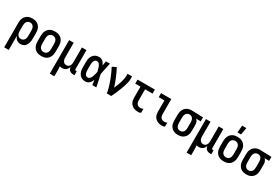

<svg xmlns="http://www.w3.org/2000/svg" viewBox="98 -2093 5303 3646"><g transform="rotate(30 2750.0 -270.5)"><path d="M60 215V-320Q60 -347 64 -374Q68 -401 79 -425.5Q90 -450 108.5 -470.5Q127 -491 150.5 -504Q174 -517 200.5 -522.5Q227 -528 254 -528Q281 -528 307.5 -522.5Q334 -517 357.5 -504Q381 -491 399.5 -470.5Q418 -450 429 -425.5Q440 -401 444 -374Q448 -347 448 -320V-200Q448 -176 445.5 -151.5Q443 -127 436 -104Q429 -81 416.5 -59.5Q404 -38 386 -22.5Q368 -7 344.5 0.5Q321 8 296 8Q274 8 251.5 1.5Q229 -5 211 -19Q193 -33 180.5 -52Q168 -71 160 -93V215ZM254 -80Q276 -80 295.5 -89.5Q315 -99 327 -117Q339 -135 343.5 -156.5Q348 -178 348 -200V-320Q348 -342 343.5 -363.5Q339 -385 327 -403Q315 -421 295.5 -430.5Q276 -440 254 -440Q232 -440 212.5 -430.5Q193 -421 181 -403Q169 -385 164.5 -363.5Q160 -342 160 -320V-200Q160 -178 164.5 -156.5Q169 -135 181 -117Q193 -99 212.5 -89.5Q232 -80 254 -80Z M750 8Q723 8 696 3Q669 -2 645 -15Q621 -28 602.5 -48.5Q584 -69 572.5 -94Q561 -119 556.5 -146Q552 -173 552 -200V-320Q552 -347 556.5 -374Q561 -401 572.5 -426Q584 -451 602.5 -471.5Q621 -492 645 -505Q669 -518 696 -523Q723 -528 750 -528Q777 -528 804 -523Q831 -518 855 -505Q879 -492 897.5 -471.5Q916 -451 927.5 -426Q939 -401 943.5 -374Q948 -347 948 -320V-200Q948 -173 943.5 -146Q939 -119 927.5 -94Q916 -69 897.5 -48.5Q879 -28 855 -15Q831 -2 804 3Q777 8 750 8ZM750 -80Q772 -80 792.5 -89.5Q813 -99 825.5 -116.5Q838 -134 843 -156Q848 -178 848 -200V-320Q848 -342 843 -364Q838 -386 825.5 -403.5Q813 -421 792.5 -430.5Q772 -440 750 -440Q728 -440 707.5 -430.5Q687 -421 674.5 -403.5Q662 -386 657 -364Q652 -342 652 -320V-200Q652 -178 657 -156Q662 -134 674.5 -116.5Q687 -99 707.5 -89.5Q728 -80 750 -80Z M1060 215V-520H1160V-200Q1160 -186 1161.5 -172Q1163 -158 1167.5 -144.5Q1172 -131 1179.5 -118.5Q1187 -106 1197.5 -97Q1208 -88 1222 -84Q1236 -80 1250 -80Q1264 -80 1278 -84Q1292 -88 1302.5 -97Q1313 -106 1320.5 -118.5Q1328 -131 1332.5 -144.5Q1337 -158 1338.5 -172Q1340 -186 1340 -200V-520H1440V-101Q1440 -97 1441.5 -92.5Q1443 -88 1445.5 -85Q1448 -82 1452.5 -81Q1457 -80 1461 -80H1481V8H1461Q1439 8 1417 3Q1395 -2 1377.5 -15.5Q1360 -29 1350 -49.5Q1340 -70 1340 -92Q1332 -71 1320 -52Q1308 -33 1290.5 -19Q1273 -5 1251.5 1.5Q1230 8 1208 8Q1194 8 1181 6Q1168 4 1155 -1Q1158 26 1159 53Q1160 80 1160 108V215Z M1720 8Q1694 8 1668.5 2Q1643 -4 1621.5 -18.5Q1600 -33 1584.5 -54Q1569 -75 1560 -99Q1551 -123 1547.5 -148.5Q1544 -174 1544 -200V-320Q1544 -346 1547.5 -371.5Q1551 -397 1560 -421Q1569 -445 1584.5 -466Q1600 -487 1621.5 -501.5Q1643 -516 1668.5 -522Q1694 -528 1720 -528Q1742 -528 1763.5 -519Q1785 -510 1801.5 -494.5Q1818 -479 1830 -459.5Q1842 -440 1851 -420Q1855 -445 1859 -470Q1863 -495 1867 -520H1954Q1940 -456 1927.5 -391.5Q1915 -327 1900 -263Q1916 -198 1929 -132Q1942 -66 1956 0H1869Q1865 -26 1861 -52.5Q1857 -79 1853 -105Q1843 -84 1831.5 -63.5Q1820 -43 1803 -27Q1786 -11 1764.5 -1.5Q1743 8 1720 8ZM1720 -80Q1734 -80 1746.5 -87Q1759 -94 1768.5 -104.5Q1778 -115 1784.5 -128Q1791 -141 1796 -154Q1801 -167 1805.5 -180.5Q1810 -194 1813.5 -208Q1817 -222 1820 -236Q1823 -250 1826 -264Q1822 -282 1817.5 -299.5Q1813 -317 1807.5 -334.5Q1802 -352 1795.5 -369.5Q1789 -387 1779 -402.5Q1769 -418 1753.5 -429Q1738 -440 1720 -440Q1706 -440 1693.5 -435Q1681 -430 1672.5 -420Q1664 -410 1658.5 -397.5Q1653 -385 1650 -372.5Q1647 -360 1645.5 -346.5Q1644 -333 1644 -320V-200Q1644 -187 1645.5 -173.5Q1647 -160 1650 -147.5Q1653 -135 1658.5 -122.5Q1664 -110 1672.5 -100Q1681 -90 1693.5 -85Q1706 -80 1720 -80Z M2183 0Q2183 -32 2175 -64Q2167 -96 2158 -127Q2149 -158 2138.5 -188.5Q2128 -219 2117 -249.5Q2106 -280 2093.5 -310Q2081 -340 2068.5 -369.5Q2056 -399 2041.5 -428Q2027 -457 2012 -486L2100 -528Q2124 -485 2144.5 -440Q2165 -395 2184 -349.5Q2203 -304 2220 -257.5Q2237 -211 2251 -164Q2261 -188 2271 -212.5Q2281 -237 2290.5 -262Q2300 -287 2308.5 -312.5Q2317 -338 2323.5 -363.5Q2330 -389 2335 -415Q2340 -441 2340 -468V-520H2440V-468Q2440 -427 2430.5 -386Q2421 -345 2409 -305.5Q2397 -266 2382 -227.5Q2367 -189 2351 -151Q2335 -113 2318 -75Q2301 -37 2283 0Z M2879 8Q2852 8 2825.5 3.5Q2799 -1 2775 -12Q2751 -23 2731 -41.5Q2711 -60 2698 -83.5Q2685 -107 2680 -133.5Q2675 -160 2675 -187V-432H2560V-520H2940V-432H2776V-187Q2776 -166 2782 -145Q2788 -124 2802 -108.5Q2816 -93 2837 -86.5Q2858 -80 2879 -80Q2893 -80 2907 -84Q2921 -88 2934 -96V-8Q2921 0 2907 4Q2893 8 2879 8Z M3403 8Q3376 8 3349.5 3.5Q3323 -1 3299 -12Q3275 -23 3255 -41.5Q3235 -60 3222.5 -83.5Q3210 -107 3205 -133.5Q3200 -160 3200 -187V-432H3075V-520H3300V-187Q3300 -166 3306 -145Q3312 -124 3326.5 -108.5Q3341 -93 3361.5 -86.5Q3382 -80 3403 -80Q3418 -80 3432 -84Q3446 -88 3458 -96V-8Q3446 0 3432 4Q3418 8 3403 8Z M3746 8Q3719 8 3692.5 2.5Q3666 -3 3642.5 -16Q3619 -29 3600.5 -49.5Q3582 -70 3571 -94.5Q3560 -119 3556 -146Q3552 -173 3552 -200V-320Q3552 -346 3556 -372Q3560 -398 3570 -421.5Q3580 -445 3597 -465.5Q3614 -486 3636 -499.5Q3658 -513 3683 -520.5Q3708 -528 3734 -528H3750L3995 -520V-432L3894 -435Q3906 -425 3915 -411.5Q3924 -398 3930 -383Q3936 -368 3938 -352Q3940 -336 3940 -320V-200Q3940 -173 3936 -146Q3932 -119 3921 -94.5Q3910 -70 3891.5 -49.5Q3873 -29 3849.5 -16Q3826 -3 3799.5 2.5Q3773 8 3746 8ZM3746 -80Q3768 -80 3787.5 -89.5Q3807 -99 3819 -117Q3831 -135 3835.5 -156.5Q3840 -178 3840 -200V-320Q3840 -340 3836.5 -360.5Q3833 -381 3823 -398.5Q3813 -416 3795.5 -427.5Q3778 -439 3757 -440H3743Q3722 -440 3703 -429.5Q3684 -419 3672.5 -401Q3661 -383 3656.5 -362Q3652 -341 3652 -320V-200Q3652 -178 3656.5 -156.5Q3661 -135 3673 -117Q3685 -99 3704.5 -89.5Q3724 -80 3746 -80Z M4060 215V-520H4160V-200Q4160 -186 4161.5 -172Q4163 -158 4167.5 -144.5Q4172 -131 4179.5 -118.5Q4187 -106 4197.5 -97Q4208 -88 4222 -84Q4236 -80 4250 -80Q4264 -80 4278 -84Q4292 -88 4302.5 -97Q4313 -106 4320.5 -118.5Q4328 -131 4332.5 -144.5Q4337 -158 4338.5 -172Q4340 -186 4340 -200V-520H4440V-101Q4440 -97 4441.5 -92.5Q4443 -88 4445.5 -85Q4448 -82 4452.5 -81Q4457 -80 4461 -80H4481V8H4461Q4439 8 4417 3Q4395 -2 4377.5 -15.5Q4360 -29 4350 -49.5Q4340 -70 4340 -92Q4332 -71 4320 -52Q4308 -33 4290.5 -19Q4273 -5 4251.5 1.5Q4230 8 4208 8Q4194 8 4181 6Q4168 4 4155 -1Q4158 26 4159 53Q4160 80 4160 108V215Z M4750 8Q4723 8 4696 3Q4669 -2 4645 -15Q4621 -28 4602.5 -48.5Q4584 -69 4572.5 -94Q4561 -119 4556.5 -146Q4552 -173 4552 -200V-320Q4552 -347 4556.5 -374Q4561 -401 4572.5 -426Q4584 -451 4602.5 -471.5Q4621 -492 4645 -505Q4669 -518 4696 -523Q4723 -528 4750 -528Q4777 -528 4804 -523Q4831 -518 4855 -505Q4879 -492 4897.5 -471.5Q4916 -451 4927.5 -426Q4939 -401 4943.5 -374Q4948 -347 4948 -320V-200Q4948 -173 4943.5 -146Q4939 -119 4927.5 -94Q4916 -69 4897.5 -48.5Q4879 -28 4855 -15Q4831 -2 4804 3Q4777 8 4750 8ZM4750 -80Q4772 -80 4792.5 -89.5Q4813 -99 4825.5 -116.5Q4838 -134 4843 -156Q4848 -178 4848 -200V-320Q4848 -342 4843 -364Q4838 -386 4825.5 -403.5Q4813 -421 4792.5 -430.5Q4772 -440 4750 -440Q4728 -440 4707.5 -430.5Q4687 -421 4674.5 -403.5Q4662 -386 4657 -364Q4652 -342 4652 -320V-200Q4652 -178 4657 -156Q4662 -134 4674.5 -116.5Q4687 -99 4707.5 -89.5Q4728 -80 4750 -80ZM4705 -600 4717 -756H4810L4782 -600Z M5246 8Q5219 8 5192.5 2.5Q5166 -3 5142.5 -16Q5119 -29 5100.5 -49.5Q5082 -70 5071 -94.5Q5060 -119 5056 -146Q5052 -173 5052 -200V-320Q5052 -346 5056 -372Q5060 -398 5070 -421.5Q5080 -445 5097 -465.5Q5114 -486 5136 -499.5Q5158 -513 5183 -520.5Q5208 -528 5234 -528H5250L5495 -520V-432L5394 -435Q5406 -425 5415 -411.5Q5424 -398 5430 -383Q5436 -368 5438 -352Q5440 -336 5440 -320V-200Q5440 -173 5436 -146Q5432 -119 5421 -94.5Q5410 -70 5391.5 -49.5Q5373 -29 5349.5 -16Q5326 -3 5299.5 2.5Q5273 8 5246 8ZM5246 -80Q5268 -80 5287.5 -89.5Q5307 -99 5319 -117Q5331 -135 5335.5 -156.5Q5340 -178 5340 -200V-320Q5340 -340 5336.5 -360.5Q5333 -381 5323 -398.5Q5313 -416 5295.5 -427.5Q5278 -439 5257 -440H5243Q5222 -440 5203 -429.5Q5184 -419 5172.5 -401Q5161 -383 5156.5 -362Q5152 -341 5152 -320V-200Q5152 -178 5156.5 -156.5Q5161 -135 5173 -117Q5185 -99 5204.5 -89.5Q5224 -80 5246 -80Z"/></g></svg>

Font: Iosevka Semibold
Style: Regular
Weight: 600
Monospace: yes
Designer: Belleve Invis
Foundry: Belleve Invis
Version: Version 33.2.3; ttfautohint (v1.8.4)